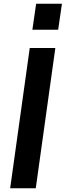

<svg xmlns="http://www.w3.org/2000/svg" viewBox="-20 -1000 349 1020"><path d="M34 0 138 -745H274L170 0ZM152 -842 172 -980H309L289 -842Z"/></svg>

Font: Plus Jakarta Sans
Style: Bold Italic
Weight: 700
Italic angle: -8°
Designer: Gumpita Rahayu
Foundry: Tokotype
Version: Version 2.071; ttfautohint (v1.8.4.7-5d5b);gftools[0.9.29]